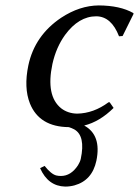

<svg xmlns="http://www.w3.org/2000/svg" viewBox="-20 -459 513 708"><path d="M127.9 161.1 144.5 152.8Q168.5 183.1 187.5 188Q195.8 189.9 204.6 189.9Q241.7 189.9 267.6 150.4Q275.4 137.7 277.8 127Q295.9 42 253.9 18.1Q244.6 13.2 233.9 9.8Q125 8.8 90.3 -77.6Q67.4 -135.7 84.5 -217.8Q107.9 -328.1 205.6 -393.6Q273.9 -438.5 344.2 -439Q422.9 -438.5 471.2 -411.1L472.7 -408.2L432.1 -326.2L418.9 -325.2Q390.6 -398.4 335 -398.9Q270.5 -398.9 220.2 -330.6Q187 -284.7 173.3 -223.1Q148.4 -105.5 205.6 -59.6Q230.5 -40.5 264.6 -40Q325.2 -41 380.4 -82H384.3L398.9 -61Q347.7 -10.3 290.5 3.9Q355 39.1 335.4 133.8Q319.8 206.5 254.4 224.6Q237.8 229 220.2 229Q157.2 227.5 127.9 161.1Z"/></svg>

Font: Linux Biolinum Slanted O
Style: Slanted
Weight: 400
Designer: Philipp H. Poll
Foundry: Philipp H. Poll
Version: Version 1.0.4